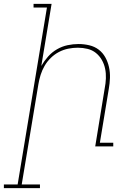

<svg xmlns="http://www.w3.org/2000/svg" viewBox="-74 -755 694 990"><path d="M132 215H-54V196H17L168 -716H99V-735H192L139 -415Q154 -441 174 -463.5Q194 -486 220 -501Q246 -516 274.5 -522Q303 -528 331 -528Q359 -528 386.5 -521.5Q414 -515 435 -499Q456 -483 469 -459.5Q482 -436 488 -409Q494 -382 493 -353.5Q492 -325 487 -297L441 -19H510V0H417L466 -300Q471 -325 472 -351Q473 -377 468 -401Q463 -425 451 -446Q439 -467 420.5 -482Q402 -497 377.5 -503Q353 -509 327 -509Q303 -509 278 -504Q253 -499 230 -487Q207 -475 188 -456.5Q169 -438 156 -415.5Q143 -393 135.5 -369Q128 -345 124 -321L38 196H132Z"/></svg>

Font: Iosevka HT Thin Extended
Style: Italic
Weight: 100
Width: 7
Italic angle: -9°
Monospace: yes
Designer: Belleve Invis
Foundry: Belleve Invis
Version: Version 32.3.0; ttfautohint (v1.8.4)